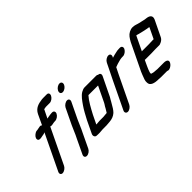

<svg xmlns="http://www.w3.org/2000/svg" viewBox="2 -1352 2098 2098"><g transform="rotate(-45 1050.5 -303.0)"><path d="M197 36C221 36 252 15 264 -9L462 -421C468 -417 477 -416 486 -418L496 -419C504 -421 523 -425 534 -425H541C566 -425 597 -445 609 -470C621 -494 609 -515 585 -515H578C565 -515 538 -511 524 -508L513 -506C510 -505 504 -504 501 -503L549 -601C557 -603 573 -604 579 -606H639C664 -606 693 -627 705 -651C717 -675 708 -696 683 -696H636C625 -696 615 -696 608 -695C548 -687 494 -674 463 -611L407 -492C400 -501 390 -504 375 -501C365 -498 347 -496 334 -493H328C315 -492 301 -486 289 -476C262 -456 253 -428 264 -413C275 -398 299 -402 325 -408C344 -411 357 -412 372 -421L174 -9C162 15 173 36 197 36Z M726 -448 638 -265C615 -217 599 -170 574 -123L494 45C482 70 493 90 518 90C543 90 572 70 584 45L663 -121C688 -168 705 -217 728 -265L816 -448C828 -472 817 -493 793 -493C769 -493 738 -472 726 -448ZM799 -637C787 -611 798 -589 824 -589C849 -589 878 -609 890 -634C902 -660 891 -682 865 -682C840 -682 811 -662 799 -637Z M838 -80H833L883 -183C919 -250 954 -318 999 -368H1148L1062 -189C1057 -181 1055 -176 1053 -173C1050 -168 1045 -161 1040 -153L1028 -131C1019 -117 1012 -106 1003 -90C1001 -89 997 -88 995 -88C990 -88 984 -88 977 -87L958 -85C954 -84 950 -84 947 -84H888C872 -84 852 -80 838 -80ZM751 9C756 10 764 10 773 10H796C811 10 833 6 848 6H905C915 6 930 3 942 3C947 2 953 2 956 2C993 -1 1026 -12 1054 -37C1077 -59 1095 -91 1112 -121L1125 -143C1130 -150 1131 -155 1133 -158C1138 -165 1143 -174 1150 -186L1256 -405C1268 -430 1256 -450 1231 -450C1226 -455 1219 -458 1210 -458H1029C1014 -458 997 -452 977 -441C938 -418 907 -373 878 -331C847 -287 821 -235 794 -185L726 -43C714 -18 726 9 751 9Z M1392 -476 1342 -374C1330 -349 1314 -318 1302 -293L1151 21C1139 45 1152 66 1176 66C1200 66 1229 45 1241 21L1393 -295C1404 -318 1420 -347 1430 -369C1453 -378 1485 -389 1509 -394C1518 -396 1531 -400 1541 -400C1546 -401 1552 -401 1557 -401H1567C1591 -401 1621 -422 1633 -446C1645 -470 1633 -491 1609 -491H1599C1592 -491 1586 -491 1580 -490C1572 -490 1563 -489 1552 -486C1527 -481 1501 -475 1477 -467L1482 -476C1494 -501 1484 -521 1459 -521C1434 -521 1404 -501 1392 -476Z M1853 -294H1759C1756 -294 1753 -294 1750 -293L1825 -449C1825 -451 1828 -455 1831 -460C1843 -456 1852 -456 1864 -451C1896 -441 1933 -436 1966 -428L1981 -426C1985 -425 1989 -424 1994 -423H1996L1935 -296H1916C1903 -296 1868 -294 1853 -294ZM1873 -206H1927C1938 -205 1950 -209 1967 -218C1984 -227 1998 -240 2006 -257L2095 -441C2116 -490 2082 -511 2036 -515L2020 -517C2015 -518 2011 -519 2006 -520C1988 -523 1968 -530 1949 -533C1920 -539 1899 -552 1864 -552C1829 -552 1790 -531 1769 -503C1759 -491 1743 -465 1735 -449L1587 -142C1581 -129 1576 -118 1573 -108C1558 -70 1545 -40 1548 -14C1547 35 1597 52 1668 52C1679 52 1688 54 1699 54H1791C1796 54 1798 56 1802 57C1824 65 1857 45 1872 25C1905 -18 1871 -36 1833 -36H1732C1725 -37 1719 -38 1711 -38C1707 -38 1703 -38 1697 -39C1677 -39 1662 -45 1648 -49C1647 -54 1646 -65 1650 -74C1657 -96 1666 -118 1678 -143L1707 -205C1710 -204 1713 -204 1716 -204H1810C1825 -204 1859 -206 1873 -206Z"/></g></svg>

Font: Electronic
Style: BlkUltIt
Weight: 900
Version: Version 1.011